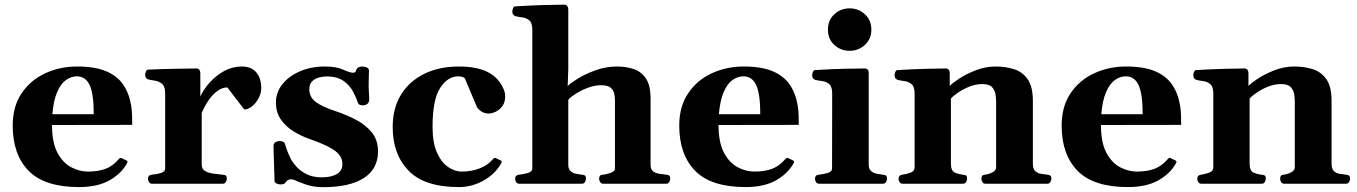

<svg xmlns="http://www.w3.org/2000/svg" viewBox="-20 -776 5732 811"><path d="M313.5 14.2Q168.5 14.2 101.1 -54.4Q33.7 -123 33.7 -245.1Q33.7 -326.7 71.5 -382.3Q109.4 -438 171.4 -466.6Q233.4 -495.1 305.7 -495.1Q381.3 -495.1 428.5 -475.1Q475.6 -455.1 500.7 -418Q525.9 -380.9 534.2 -329.1Q537.1 -311.5 537.8 -290Q538.6 -268.6 538.6 -248.5L199.7 -248Q199.7 -172.9 223.1 -129.9Q246.6 -86.9 281.5 -69.1Q316.4 -51.3 350.6 -51.3Q394.5 -51.3 425.3 -62.7Q456.1 -74.2 479.5 -101.6Q481.9 -104 484.6 -106.9Q487.3 -109.9 492.2 -108.9L513.7 -98.6Q518.6 -96.7 518.6 -92.8Q518.6 -90.8 517.8 -88.9Q517.1 -86.9 515.6 -84.5Q490.7 -41 440.7 -13.4Q390.6 14.2 313.5 14.2ZM201.2 -293.5H376Q376 -378.4 358.9 -416Q341.8 -453.6 304.2 -453.6Q280.3 -453.6 258.3 -437.7Q236.3 -421.9 221.2 -386.7Q206.1 -351.6 201.2 -293.5Z M621.6 0Q613.3 0 609.1 -7.3Q605 -14.6 605 -20Q605 -36.1 621.1 -38.1Q641.1 -39.6 659.4 -45.2Q677.7 -50.8 677.7 -64.5V-379.9Q677.7 -410.2 665 -421.4Q652.3 -432.6 635.3 -435.1Q618.2 -437.5 605 -440.9Q600.1 -443.4 596.7 -447.3Q593.3 -451.2 593.3 -460.4Q593.3 -466.3 596.4 -473.9Q599.6 -481.4 605 -481.9Q674.8 -484.9 728.3 -485.6Q781.7 -486.3 811.5 -486.8Q815.4 -486.8 820.3 -482.9Q825.2 -479 826.2 -467.3V-368.2Q839.8 -398.4 866 -427.7Q892.1 -457 927 -476.1Q961.9 -495.1 1001.5 -495.1Q1031.7 -495.1 1049.6 -482.2Q1067.4 -469.2 1075.4 -449Q1083.5 -428.7 1083.5 -406.2Q1083.5 -381.3 1072 -360.4Q1060.5 -339.4 1043.9 -326.4Q1027.3 -313.5 1011.7 -313.5L940.4 -406.7Q917.5 -406.7 896.5 -390.6Q875.5 -374.5 859.1 -349.6Q842.8 -324.7 832 -298.8V-80.6Q832 -62 846.2 -53.7Q860.4 -45.4 880.9 -42.7Q901.4 -40 920.4 -38.1Q930.7 -37.1 934.3 -34.2Q938 -31.2 938 -20Q938 -14.6 933.8 -7.3Q929.7 0 921.4 0Z M1344.7 14.6Q1303.7 14.6 1271.5 3.2Q1239.3 -8.3 1226.1 -14.6Q1218.3 -18.6 1210.9 -18.6Q1197.8 -18.6 1193.1 -13.2Q1188.5 -7.8 1183.6 -2.4Q1178.7 2.9 1164.6 2.9Q1155.3 2.9 1147.5 -1.2Q1139.6 -5.4 1139.6 -11.7Q1139.6 -17.6 1138.9 -37.1Q1138.2 -56.6 1137.5 -81.1Q1136.7 -105.5 1136 -127.2Q1135.3 -148.9 1135.3 -159.2Q1135.3 -170.4 1143.3 -175.3Q1151.4 -180.2 1160.6 -180.2Q1180.2 -180.2 1183.1 -169.4Q1186 -158.7 1191.2 -144.3Q1196.3 -129.9 1208 -105.5Q1214.8 -91.8 1231 -73.2Q1247.1 -54.7 1273.9 -40.8Q1300.8 -26.9 1338.9 -26.9Q1379.4 -26.9 1402.8 -40.8Q1426.3 -54.7 1426.3 -82.5Q1426.3 -104.5 1413.3 -121.6Q1400.4 -138.7 1369.1 -155Q1337.9 -171.4 1282.2 -190.9Q1251 -202.1 1219.5 -221.4Q1188 -240.7 1166.7 -270.8Q1145.5 -300.8 1145.5 -343.3Q1145.5 -386.2 1172.9 -420.4Q1200.2 -454.6 1247.1 -474.9Q1293.9 -495.1 1353 -495.1Q1399.4 -495.1 1429.2 -481.9Q1459 -468.8 1469.7 -468.8Q1480.5 -468.8 1482.2 -474.1Q1483.9 -479.5 1486.8 -484.9Q1489.7 -490.2 1496.6 -492.7Q1503.4 -495.1 1510.7 -495.1Q1521.5 -495.1 1530 -490.7Q1538.6 -486.3 1538.6 -478Q1538.6 -473.6 1537.8 -454.1Q1537.1 -434.6 1537.1 -411.6Q1537.1 -397.5 1538.3 -383.3Q1539.6 -369.1 1539.6 -357.9Q1539.6 -343.3 1531.7 -337.2Q1523.9 -331.1 1513.7 -331.1Q1495.6 -331.1 1492.2 -340.8Q1485.4 -361.8 1471.9 -387.9Q1458.5 -414.1 1431.9 -433.6Q1405.3 -453.1 1358.9 -453.1Q1343.3 -453.1 1326.4 -448.5Q1309.6 -443.8 1298.1 -432.1Q1286.6 -420.4 1286.6 -399.4Q1286.6 -365.7 1313.5 -345.5Q1340.3 -325.2 1397 -306.6Q1442.9 -291.5 1483.9 -270Q1524.9 -248.5 1550.8 -216.3Q1576.7 -184.1 1576.7 -136.2Q1576.7 -62.5 1516.8 -23.9Q1457 14.6 1344.7 14.6Z M1918.5 14.2Q1772.5 14.2 1705.6 -55.2Q1638.7 -124.5 1638.7 -239.3Q1638.7 -319.3 1674.1 -376.5Q1709.5 -433.6 1772.5 -464.4Q1835.4 -495.1 1918.5 -495.1Q1993.7 -495.1 2040 -471.7Q2086.4 -448.2 2106.9 -400.4Q2111.3 -390.1 2112.5 -383.5Q2113.8 -377 2113.8 -368.7Q2113.8 -342.8 2101.3 -326.7Q2088.9 -310.5 2072.5 -303.5Q2056.2 -296.4 2043.9 -296.4Q2025.9 -296.4 2011.7 -306.4Q1997.6 -316.4 1993.7 -325.7L1943.4 -445.3Q1939.9 -448.7 1932.9 -451.2Q1925.8 -453.6 1916 -453.6Q1871.1 -453.6 1839.1 -404.5Q1807.1 -355.5 1807.1 -239.3Q1807.1 -174.3 1825.2 -132.8Q1843.3 -91.3 1871.8 -71.3Q1900.4 -51.3 1931.2 -51.3Q1969.7 -51.3 2004.2 -64Q2038.6 -76.7 2060.1 -101.6Q2062.5 -104 2065.2 -106.9Q2067.9 -109.9 2072.8 -108.9L2094.2 -98.6Q2099.1 -96.7 2099.1 -92.8Q2099.1 -90.8 2098.4 -88.9Q2097.7 -86.9 2096.2 -84.5Q2071.8 -41.5 2022.9 -13.7Q1974.1 14.2 1918.5 14.2Z M2172.4 0Q2164.1 0 2159.9 -7.3Q2155.8 -14.6 2155.8 -20Q2155.8 -36.1 2171.9 -38.1Q2189.9 -39.6 2209.2 -45.2Q2228.5 -50.8 2228.5 -64.5V-648.9Q2228.5 -679.2 2215.8 -689.9Q2203.1 -700.7 2186 -702.6Q2168.9 -704.6 2155.8 -708Q2150.9 -710.4 2147.5 -714.4Q2144 -718.3 2144 -727.5Q2144 -733.4 2147 -741Q2149.9 -748.5 2155.8 -749Q2225.6 -753.4 2280.8 -754.9Q2335.9 -756.3 2365.7 -756.3Q2369.6 -756.3 2374.5 -752.2Q2379.4 -748 2380.4 -736.3V-484.4L2377.9 -412.6Q2388.2 -423.8 2419.7 -443.4Q2451.2 -462.9 2495.1 -479Q2539.1 -495.1 2585.9 -495.1Q2622.6 -495.1 2655 -484.9Q2687.5 -474.6 2707.8 -445.3Q2728 -416 2728 -359.4V-80.6Q2728 -59.6 2739.7 -51.5Q2751.5 -43.5 2767.1 -41.7Q2782.7 -40 2794.9 -38.1Q2803.2 -37.1 2807.1 -33.9Q2811 -30.8 2811 -20Q2811 -14.6 2806.9 -7.3Q2802.7 0 2794.4 0H2527.3Q2519 0 2514.9 -7.3Q2510.7 -14.6 2510.7 -20Q2510.7 -27.8 2513.4 -32.5Q2516.1 -37.1 2525.9 -38.1Q2541.5 -39.1 2559.6 -45.9Q2577.6 -52.7 2577.6 -64.5V-352.1Q2577.6 -362.8 2575.2 -377.7Q2572.8 -392.6 2560.8 -404.3Q2548.8 -416 2519.5 -416Q2493.2 -416 2465.3 -406Q2437.5 -396 2414.8 -381.8Q2392.1 -367.7 2380.4 -355V-80.6Q2380.4 -62 2389.6 -53.5Q2398.9 -44.9 2412.4 -42.2Q2425.8 -39.6 2437.5 -38.1Q2447.8 -37.1 2451.4 -34.2Q2455.1 -31.2 2455.1 -20Q2455.1 -14.6 2450.9 -7.3Q2446.8 0 2438.5 0Z M3128.9 14.2Q2983.9 14.2 2916.5 -54.4Q2849.1 -123 2849.1 -245.1Q2849.1 -326.7 2887 -382.3Q2924.8 -438 2986.8 -466.6Q3048.8 -495.1 3121.1 -495.1Q3196.8 -495.1 3243.9 -475.1Q3291 -455.1 3316.2 -418Q3341.3 -380.9 3349.6 -329.1Q3352.5 -311.5 3353.3 -290Q3354 -268.6 3354 -248.5L3015.1 -248Q3015.1 -172.9 3038.6 -129.9Q3062 -86.9 3096.9 -69.1Q3131.8 -51.3 3166 -51.3Q3210 -51.3 3240.7 -62.7Q3271.5 -74.2 3294.9 -101.6Q3297.4 -104 3300 -106.9Q3302.7 -109.9 3307.6 -108.9L3329.1 -98.6Q3334 -96.7 3334 -92.8Q3334 -90.8 3333.3 -88.9Q3332.5 -86.9 3331.1 -84.5Q3306.2 -41 3256.1 -13.4Q3206.1 14.2 3128.9 14.2ZM3016.6 -293.5H3191.4Q3191.4 -378.4 3174.3 -416Q3157.2 -453.6 3119.6 -453.6Q3095.7 -453.6 3073.7 -437.7Q3051.8 -421.9 3036.6 -386.7Q3021.5 -351.6 3016.6 -293.5Z M3439 0Q3430.7 0 3426.5 -7.3Q3422.4 -14.6 3422.4 -20Q3422.4 -36.6 3438.5 -38.1Q3456.5 -39.6 3475.6 -45.2Q3494.6 -50.8 3494.6 -64.5L3495.1 -379.9Q3495.1 -410.2 3482.4 -420.9Q3469.7 -431.6 3452.6 -433.6Q3435.5 -435.5 3422.4 -439Q3417.5 -441.4 3414.1 -445.3Q3410.6 -449.2 3410.6 -458.5Q3410.6 -464.4 3413.6 -471.9Q3416.5 -479.5 3422.4 -480Q3492.2 -484.4 3548.6 -485.6Q3605 -486.8 3634.8 -486.8Q3638.7 -486.8 3644 -482.9Q3649.4 -479 3649.4 -467.3V-80.6Q3649.4 -62 3659.4 -53.5Q3669.4 -44.9 3683.3 -42.2Q3697.3 -39.6 3709 -38.1Q3719.2 -37.1 3722.9 -34.2Q3726.6 -31.2 3726.6 -20Q3726.6 -14.6 3722.4 -7.3Q3718.3 0 3710 0ZM3568.8 -561.5Q3530.8 -561.5 3503.9 -586.4Q3477.1 -611.3 3477.1 -650.9Q3477.1 -690.4 3503.9 -715.6Q3530.8 -740.7 3568.8 -740.7Q3606.4 -740.7 3633.5 -715.6Q3660.6 -690.4 3660.6 -650.9Q3660.6 -611.3 3633.5 -586.4Q3606.4 -561.5 3568.8 -561.5Z M3792 0Q3783.7 0 3779.5 -7.3Q3775.4 -14.6 3775.4 -20Q3775.4 -36.1 3791.5 -38.1Q3809.6 -40.5 3826.4 -46.9Q3843.3 -53.2 3843.3 -69.3V-379.9Q3843.3 -410.2 3830.1 -420.9Q3816.9 -431.6 3799.8 -433.6Q3782.7 -435.5 3770.5 -439Q3765.6 -441.4 3762.2 -445.3Q3758.8 -449.2 3758.8 -458.5Q3758.8 -464.4 3761.7 -471.9Q3764.6 -479.5 3770.5 -480Q3837.9 -483.9 3893.3 -485.4Q3948.7 -486.8 3977.1 -486.8Q3981 -486.8 3985.8 -482.9Q3990.7 -479 3991.7 -467.3V-412.6Q4001 -423.8 4030.5 -443.4Q4060.1 -462.9 4101.1 -479Q4142.1 -495.1 4185.5 -495.1Q4227.1 -495.1 4262.9 -483.9Q4298.8 -472.7 4320.8 -441.4Q4342.8 -410.2 4342.8 -349.6V-85.4Q4342.8 -62 4353.3 -52.7Q4363.8 -43.5 4378.2 -41.7Q4392.6 -40 4404.8 -38.1Q4413.1 -37.1 4417 -33.9Q4420.9 -30.8 4420.9 -20Q4420.9 -14.6 4416.7 -7.3Q4412.6 0 4404.3 0H4142.1Q4133.8 0 4129.6 -7.3Q4125.5 -14.6 4125.5 -20Q4125.5 -27.8 4128.2 -32.5Q4130.9 -37.1 4140.6 -38.1Q4156.2 -40 4171.9 -47.9Q4187.5 -55.7 4187.5 -69.3V-347.2Q4187.5 -359.4 4185.1 -376.7Q4182.6 -394 4170.7 -407.5Q4158.7 -420.9 4129.4 -420.9Q4103 -420.9 4076.9 -410.9Q4050.8 -400.9 4029.5 -386.7Q4008.3 -372.6 3996.6 -359.9V-85.4Q3996.6 -54.2 4012.9 -47.1Q4029.3 -40 4047.4 -38.1Q4057.6 -37.1 4061.3 -34.2Q4064.9 -31.2 4064.9 -20Q4064.9 -14.6 4060.8 -7.3Q4056.6 0 4048.3 0Z M4744.1 14.2Q4599.1 14.2 4531.7 -54.4Q4464.4 -123 4464.4 -245.1Q4464.4 -326.7 4502.2 -382.3Q4540 -438 4602.1 -466.6Q4664.1 -495.1 4736.3 -495.1Q4812 -495.1 4859.1 -475.1Q4906.2 -455.1 4931.4 -418Q4956.5 -380.9 4964.8 -329.1Q4967.8 -311.5 4968.5 -290Q4969.2 -268.6 4969.2 -248.5L4630.4 -248Q4630.4 -172.9 4653.8 -129.9Q4677.2 -86.9 4712.2 -69.1Q4747.1 -51.3 4781.2 -51.3Q4825.2 -51.3 4856 -62.7Q4886.7 -74.2 4910.2 -101.6Q4912.6 -104 4915.3 -106.9Q4918 -109.9 4922.9 -108.9L4944.3 -98.6Q4949.2 -96.7 4949.2 -92.8Q4949.2 -90.8 4948.5 -88.9Q4947.8 -86.9 4946.3 -84.5Q4921.4 -41 4871.3 -13.4Q4821.3 14.2 4744.1 14.2ZM4631.8 -293.5H4806.6Q4806.6 -378.4 4789.6 -416Q4772.5 -453.6 4734.9 -453.6Q4710.9 -453.6 4689 -437.7Q4667 -421.9 4651.9 -386.7Q4636.7 -351.6 4631.8 -293.5Z M5053.7 0Q5045.4 0 5041.3 -7.3Q5037.1 -14.6 5037.1 -20Q5037.1 -36.1 5053.2 -38.1Q5071.3 -40.5 5088.1 -46.9Q5105 -53.2 5105 -69.3V-379.9Q5105 -410.2 5091.8 -420.9Q5078.6 -431.6 5061.5 -433.6Q5044.4 -435.5 5032.2 -439Q5027.3 -441.4 5023.9 -445.3Q5020.5 -449.2 5020.5 -458.5Q5020.5 -464.4 5023.4 -471.9Q5026.4 -479.5 5032.2 -480Q5099.6 -483.9 5155 -485.4Q5210.4 -486.8 5238.8 -486.8Q5242.7 -486.8 5247.6 -482.9Q5252.4 -479 5253.4 -467.3V-412.6Q5262.7 -423.8 5292.2 -443.4Q5321.8 -462.9 5362.8 -479Q5403.8 -495.1 5447.3 -495.1Q5488.8 -495.1 5524.7 -483.9Q5560.5 -472.7 5582.5 -441.4Q5604.5 -410.2 5604.5 -349.6V-85.4Q5604.5 -62 5615 -52.7Q5625.5 -43.5 5639.9 -41.7Q5654.3 -40 5666.5 -38.1Q5674.8 -37.1 5678.7 -33.9Q5682.6 -30.8 5682.6 -20Q5682.6 -14.6 5678.5 -7.3Q5674.3 0 5666 0H5403.8Q5395.5 0 5391.4 -7.3Q5387.2 -14.6 5387.2 -20Q5387.2 -27.8 5389.9 -32.5Q5392.6 -37.1 5402.3 -38.1Q5418 -40 5433.6 -47.9Q5449.2 -55.7 5449.2 -69.3V-347.2Q5449.2 -359.4 5446.8 -376.7Q5444.3 -394 5432.4 -407.5Q5420.4 -420.9 5391.1 -420.9Q5364.7 -420.9 5338.6 -410.9Q5312.5 -400.9 5291.3 -386.7Q5270 -372.6 5258.3 -359.9V-85.4Q5258.3 -54.2 5274.7 -47.1Q5291 -40 5309.1 -38.1Q5319.3 -37.1 5323 -34.2Q5326.7 -31.2 5326.7 -20Q5326.7 -14.6 5322.5 -7.3Q5318.4 0 5310.1 0Z"/></svg>

Font: Gelasio
Style: Bold
Weight: 700
Designer: Eben Sorkin
Foundry: Eben Sorkin
Version: Version 1.008